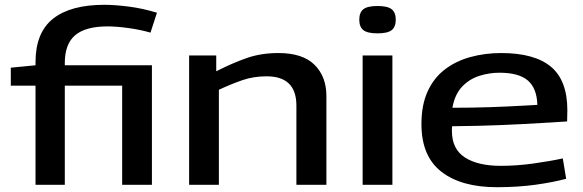

<svg xmlns="http://www.w3.org/2000/svg" viewBox="-20 -770 2428 800"><path d="M128 0V-413H25V-488L128 -498V-511Q128 -634 201 -692Q274 -750 415 -750Q459 -750 517 -742.5Q575 -735 634 -717L607 -634Q566 -646 516 -653Q466 -660 428 -660Q337 -660 293.5 -623.5Q250 -587 250 -507V-498H613V0H489V-413H250V0Z M768 0V-539H881V-473Q950 -508 1009 -528.5Q1068 -549 1140 -549Q1241 -549 1290.5 -500Q1340 -451 1340 -370V0H1215V-330Q1215 -452 1091 -452Q1037 -452 991.5 -436.5Q946 -421 892 -396V0Z M1553 -631Q1511 -631 1494 -644.5Q1477 -658 1477 -688Q1477 -718 1494 -731.5Q1511 -745 1553 -745Q1595 -745 1612 -731.5Q1629 -718 1629 -688Q1629 -658 1612 -644.5Q1595 -631 1553 -631ZM1491 0V-539H1615V0Z M2050 10Q1902 10 1819 -54.5Q1736 -119 1736 -253Q1736 -333 1762 -389.5Q1788 -446 1834 -481Q1880 -516 1940.5 -532.5Q2001 -549 2068 -549Q2207 -549 2275.5 -492Q2344 -435 2344 -310Q2344 -302 2343.5 -289.5Q2343 -277 2343 -264Q2306 -262 2236 -257.5Q2166 -253 2071 -249Q1976 -245 1864 -244Q1863 -239 1863 -234.5Q1863 -230 1863 -224Q1863 -149 1917 -114Q1971 -79 2067 -79Q2132 -79 2201 -88.5Q2270 -98 2325 -110L2339 -25Q2282 -10 2209.5 0Q2137 10 2050 10ZM1865 -321Q1948 -321 2021 -323.5Q2094 -326 2146 -329Q2198 -332 2219 -333Q2217 -402 2179.5 -434.5Q2142 -467 2061 -467Q2019 -467 1977.5 -454Q1936 -441 1905.5 -409Q1875 -377 1865 -321Z"/></svg>

Font: Georama Extended Medium
Style: Regular
Weight: 500
Width: 7
Designer: Jean-Baptiste Levee
Foundry: Production Type
Version: Version 1.000